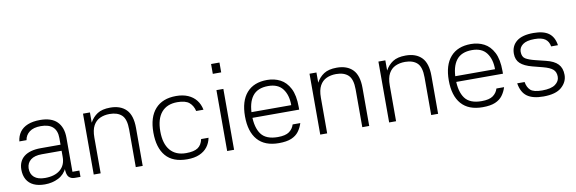

<svg xmlns="http://www.w3.org/2000/svg" viewBox="-52 -1131 4672 1556"><g transform="rotate(-10 2284.5 -353.5)"><path d="M512 0H465Q434 0 416 -19.5Q398 -39 398 -96H405Q380 -41 330 -15.5Q280 10 218 10Q164 10 126.5 -7.5Q89 -25 69.5 -59Q50 -93 50 -141Q50 -175 62 -202Q74 -229 97.5 -247.5Q121 -266 155.5 -275.5Q190 -285 234 -285H398V-340Q398 -400 365 -430.5Q332 -461 266 -461Q206 -461 172.5 -435.5Q139 -410 133 -369H74Q79 -413 102 -445Q125 -477 167 -494Q209 -511 269 -511Q315 -511 350 -499.5Q385 -488 408 -465Q431 -442 443 -409Q455 -376 455 -332V-52H512ZM110 -142Q109 -94 139.5 -67.5Q170 -41 228 -41Q308 -41 353 -78.5Q398 -116 398 -184V-235H235Q175 -235 143.5 -210Q112 -185 110 -142Z M678 0H621V-501H678V-417Q701 -460 740 -485.5Q779 -511 846 -511Q931 -511 977.5 -463.5Q1024 -416 1024 -313V0H967V-310Q967 -395 932 -428Q897 -461 832 -461Q788 -461 753 -445Q718 -429 698 -392.5Q678 -356 678 -294Z M1390 10Q1272 10 1214 -57.5Q1156 -125 1156 -251Q1156 -377 1216 -444Q1276 -511 1388 -511Q1444 -511 1485.5 -493Q1527 -475 1553 -442Q1579 -409 1588 -363H1528Q1518 -407 1487.5 -433.5Q1457 -460 1389 -460Q1304 -460 1258.5 -406.5Q1213 -353 1213 -251Q1213 -149 1258.5 -95Q1304 -41 1389 -41Q1454 -41 1486 -62.5Q1518 -84 1528 -132H1589Q1581 -90 1556.5 -58Q1532 -26 1490.5 -8Q1449 10 1390 10Z M1776 -501V0H1719V-501ZM1713 -717H1782V-636H1713Z M1930 -276H2295Q2295 -359 2256.5 -410Q2218 -461 2137 -461Q2049 -461 2008 -407Q1967 -353 1967 -251Q1967 -149 2007 -94.5Q2047 -40 2144 -40Q2207 -40 2237.5 -62Q2268 -84 2279 -120H2342Q2330 -82 2308 -52.5Q2286 -23 2247 -6.5Q2208 10 2144 10Q2028 10 1969 -57.5Q1910 -125 1910 -251Q1910 -377 1968.5 -444Q2027 -511 2137 -511Q2196 -511 2244.5 -486Q2293 -461 2322.5 -404Q2352 -347 2352 -251V-229H1929Z M2542 0H2485V-501H2542V-417Q2565 -460 2604 -485.5Q2643 -511 2710 -511Q2795 -511 2841.5 -463.5Q2888 -416 2888 -313V0H2831V-310Q2831 -395 2796 -428Q2761 -461 2696 -461Q2652 -461 2617 -445Q2582 -429 2562 -392.5Q2542 -356 2542 -294Z M3109 0H3052V-501H3109V-417Q3132 -460 3171 -485.5Q3210 -511 3277 -511Q3362 -511 3408.5 -463.5Q3455 -416 3455 -313V0H3398V-310Q3398 -395 3363 -428Q3328 -461 3263 -461Q3219 -461 3184 -445Q3149 -429 3129 -392.5Q3109 -356 3109 -294Z M3607 -276H3972Q3972 -359 3933.5 -410Q3895 -461 3814 -461Q3726 -461 3685 -407Q3644 -353 3644 -251Q3644 -149 3684 -94.5Q3724 -40 3821 -40Q3884 -40 3914.5 -62Q3945 -84 3956 -120H4019Q4007 -82 3985 -52.5Q3963 -23 3924 -6.5Q3885 10 3821 10Q3705 10 3646 -57.5Q3587 -125 3587 -251Q3587 -377 3645.5 -444Q3704 -511 3814 -511Q3873 -511 3921.5 -486Q3970 -461 3999.5 -404Q4029 -347 4029 -251V-229H3606Z M4452 -379Q4445 -420 4416.5 -440.5Q4388 -461 4329 -461Q4263 -461 4232 -437.5Q4201 -414 4201 -379Q4201 -337 4227 -321Q4253 -305 4305 -292L4390 -271Q4457 -255 4488 -222Q4519 -189 4519 -133Q4519 -75 4471 -32.5Q4423 10 4321 10Q4233 10 4187 -23.5Q4141 -57 4129 -132H4190Q4197 -88 4223 -64Q4249 -40 4319 -40Q4393 -40 4427.5 -65.5Q4462 -91 4462 -128Q4462 -167 4438.5 -188Q4415 -209 4358 -224L4273 -246Q4208 -263 4176 -292.5Q4144 -322 4144 -373Q4144 -437 4190 -474Q4236 -511 4329 -511Q4412 -511 4455 -479Q4498 -447 4508 -379Z"/></g></svg>

Font: Asta Sans Light
Style: Regular
Weight: 300
Designer: 42dot
Version: Version 1.000